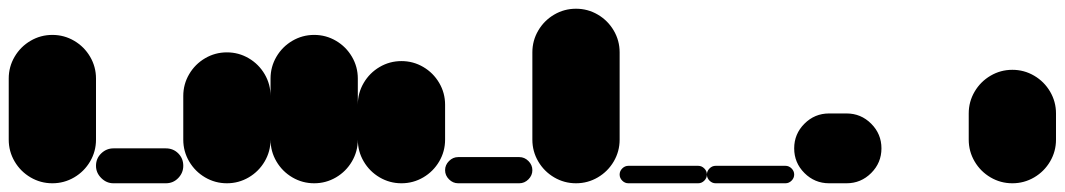

<svg xmlns="http://www.w3.org/2000/svg" viewBox="-20 -420 2440 440"><path d="M0 -100H200V-240H0ZM100 -200Q73 -200 50 -186.5Q27 -173 13.5 -150Q0 -127 0 -100Q0 -73 13.5 -50Q27 -27 50 -13.5Q73 0 100 0Q127 0 150 -13.5Q173 -27 186.5 -50Q200 -73 200 -100Q200 -127 186.5 -150Q173 -173 150 -186.5Q127 -200 100 -200ZM100 -340Q73 -340 50 -326.5Q27 -313 13.5 -290Q0 -267 0 -240Q0 -213 13.5 -190Q27 -167 50 -153.5Q73 -140 100 -140Q127 -140 150 -153.5Q173 -167 186.5 -190Q200 -213 200 -240Q200 -267 186.5 -290Q173 -313 150 -326.5Q127 -340 100 -340Z M240 -80Q224 -80 212 -68.5Q200 -57 200 -40Q200 -24 212 -12Q224 0 240 0H360Q377 0 388.5 -12Q400 -24 400 -40Q400 -57 388.5 -68.5Q377 -80 360 -80Z M400 -100H600V-200H400ZM500 -200Q473 -200 450 -186.5Q427 -173 413.5 -150Q400 -127 400 -100Q400 -73 413.5 -50Q427 -27 450 -13.5Q473 0 500 0Q527 0 550 -13.5Q573 -27 586.5 -50Q600 -73 600 -100Q600 -127 586.5 -150Q573 -173 550 -186.5Q527 -200 500 -200ZM500 -300Q473 -300 450 -286.5Q427 -273 413.5 -250Q400 -227 400 -200Q400 -173 413.5 -150Q427 -127 450 -113.5Q473 -100 500 -100Q527 -100 550 -113.5Q573 -127 586.5 -150Q600 -173 600 -200Q600 -227 586.5 -250Q573 -273 550 -286.5Q527 -300 500 -300Z M600 -100H800V-240H600ZM700 -200Q673 -200 650 -186.5Q627 -173 613.5 -150Q600 -127 600 -100Q600 -73 613.5 -50Q627 -27 650 -13.5Q673 0 700 0Q727 0 750 -13.5Q773 -27 786.5 -50Q800 -73 800 -100Q800 -127 786.5 -150Q773 -173 750 -186.5Q727 -200 700 -200ZM700 -340Q673 -340 650 -326.5Q627 -313 613.5 -290Q600 -267 600 -240Q600 -213 613.5 -190Q627 -167 650 -153.5Q673 -140 700 -140Q727 -140 750 -153.5Q773 -167 786.5 -190Q800 -213 800 -240Q800 -267 786.5 -290Q773 -313 750 -326.5Q727 -340 700 -340Z M800 -100H1000V-180H800ZM900 -200Q873 -200 850 -186.5Q827 -173 813.5 -150Q800 -127 800 -100Q800 -73 813.5 -50Q827 -27 850 -13.5Q873 0 900 0Q927 0 950 -13.5Q973 -27 986.5 -50Q1000 -73 1000 -100Q1000 -127 986.5 -150Q973 -173 950 -186.5Q927 -200 900 -200ZM900 -280Q873 -280 850 -266.5Q827 -253 813.5 -230Q800 -207 800 -180Q800 -153 813.5 -130Q827 -107 850 -93.5Q873 -80 900 -80Q927 -80 950 -93.5Q973 -107 986.5 -130Q1000 -153 1000 -180Q1000 -207 986.5 -230Q973 -253 950 -266.5Q927 -280 900 -280Z M1030 -60Q1018 -60 1009 -51Q1000 -42 1000 -30Q1000 -18 1009 -9Q1018 0 1030 0H1170Q1182 0 1191 -9Q1200 -18 1200 -30Q1200 -42 1191 -51Q1182 -60 1170 -60Z M1200 -100H1400V-300H1200ZM1300 -200Q1273 -200 1250 -186.5Q1227 -173 1213.5 -150Q1200 -127 1200 -100Q1200 -73 1213.5 -50Q1227 -27 1250 -13.5Q1273 0 1300 0Q1327 0 1350 -13.5Q1373 -27 1386.5 -50Q1400 -73 1400 -100Q1400 -127 1386.5 -150Q1373 -173 1350 -186.5Q1327 -200 1300 -200ZM1300 -400Q1273 -400 1250 -386.5Q1227 -373 1213.5 -350Q1200 -327 1200 -300Q1200 -273 1213.5 -250Q1227 -227 1250 -213.5Q1273 -200 1300 -200Q1327 -200 1350 -213.5Q1373 -227 1386.5 -250Q1400 -273 1400 -300Q1400 -327 1386.5 -350Q1373 -373 1350 -386.5Q1327 -400 1300 -400Z M1420 -40Q1412 -40 1406 -34Q1400 -28 1400 -20Q1400 -12 1406 -6Q1412 0 1420 0H1580Q1588 0 1594 -6Q1600 -12 1600 -20Q1600 -28 1594 -34Q1588 -40 1580 -40Z M1620 -40Q1612 -40 1606 -34Q1600 -28 1600 -20Q1600 -12 1606 -6Q1612 0 1620 0H1780Q1788 0 1794 -6Q1800 -12 1800 -20Q1800 -28 1794 -34Q1788 -40 1780 -40Z M1880 -160Q1847 -160 1823.5 -136.5Q1800 -113 1800 -80Q1800 -47 1823.5 -23.5Q1847 0 1880 0H1920Q1953 0 1976.5 -23.5Q2000 -47 2000 -80Q2000 -113 1976.5 -136.5Q1953 -160 1920 -160Z M2000 0Q2000 0 2000 0Q2000 0 2000 0Q2000 0 2000 0Q2000 0 2000 0H2200Q2200 0 2200 0Q2200 0 2200 0Q2200 0 2200 0Q2200 0 2200 0Z M2200 -100H2400V-160H2200ZM2300 -200Q2273 -200 2250 -186.5Q2227 -173 2213.5 -150Q2200 -127 2200 -100Q2200 -73 2213.5 -50Q2227 -27 2250 -13.5Q2273 0 2300 0Q2327 0 2350 -13.5Q2373 -27 2386.5 -50Q2400 -73 2400 -100Q2400 -127 2386.5 -150Q2373 -173 2350 -186.5Q2327 -200 2300 -200ZM2300 -260Q2273 -260 2250 -246.5Q2227 -233 2213.5 -210Q2200 -187 2200 -160Q2200 -133 2213.5 -110Q2227 -87 2250 -73.5Q2273 -60 2300 -60Q2327 -60 2350 -73.5Q2373 -87 2386.5 -110Q2400 -133 2400 -160Q2400 -187 2386.5 -210Q2373 -233 2350 -246.5Q2327 -260 2300 -260Z"/></svg>

Font: Wavefont ExtraBold
Style: Regular
Weight: 800
Monospace: yes
Version: Version 3.005;gftools[0.9.33]